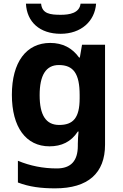

<svg xmlns="http://www.w3.org/2000/svg" viewBox="-20 -791 673 1051"><path d="M506 -771H421C415 -719 360 -710 313 -710C256 -710 210 -715 205 -771H122C127 -671 197 -606 312 -606C423 -606 499 -674 506 -771ZM255 -556C124 -556 45 -451 45 -272C45 -95 122 10 251 10C316 10 369 -14 406 -71H410C408 -52 406 -26 406 -4V7C406 90 368 131 291 131C216 131 145 117 78 89V208C141 232 205 240 282 240C462 240 555 157 555 1V-546H429L417 -476H413C375 -529 322 -556 255 -556ZM302 -435C382 -435 416 -388 416 -271V-253C416 -145 380 -107 304 -107C231 -107 197 -161 197 -270C197 -380 232 -435 302 -435Z"/></svg>

Font: Noto Sans Javanese
Style: Bold
Weight: 700
Designer: Monotype Design Team
Foundry: Monotype Imaging Inc.
Version: Version 2.005